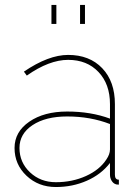

<svg xmlns="http://www.w3.org/2000/svg" viewBox="-20 -750 564 780"><path d="M189 -652.8V-730H209V-652.8ZM305.2 -652.8V-730H325.2V-652.8ZM39.1 -148.9Q39.1 -214.4 98.9 -255.6Q158.7 -296.9 252.9 -296.9Q349.1 -296.9 426.8 -268.1V-327.1Q426.8 -408.2 380.1 -457.5Q333.5 -506.8 256.8 -506.8Q179.7 -506.8 88.9 -442.9L77.1 -459Q176.8 -526.9 256.8 -526.9Q343.8 -526.9 395.3 -472.9Q446.8 -418.9 446.8 -327.1V-40Q446.8 -20 462.9 -20V0Q452.1 0 449.2 -2Q439.5 -5.4 433.1 -16.4Q426.8 -27.3 426.8 -40V-87.9Q391.1 -41.5 333 -15.9Q274.9 9.8 207 9.8Q136.2 9.8 87.6 -36.1Q39.1 -82 39.1 -148.9ZM412.1 -102.1Q426.8 -123.5 426.8 -143.1V-246.1Q347.2 -276.9 252.9 -276.9Q165.5 -276.9 112.3 -241.7Q59.1 -206.5 59.1 -148.9Q59.1 -90.3 101.8 -50Q144.5 -9.8 207 -9.8Q273.4 -9.8 329.1 -34.9Q384.8 -60.1 412.1 -102.1Z"/></svg>

Font: Rawline Thin
Style: Regular
Weight: 250
Designer: Matt McInerney, Pablo Impallari, Rodrigo Fuenzalida
Foundry: Matt McInerney, Pablo Impallari, Rodrigo Fuenzalida
Version: Version 4.020;PS 004.020;hotconv 1.0.88;makeotf.lib2.5.64775